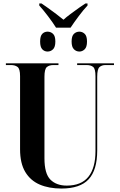

<svg xmlns="http://www.w3.org/2000/svg" viewBox="-20 -1080 693 1110"><path d="M304 -920Q286 -949 257.5 -986.5Q229 -1024 207 -1048V-1060H220Q232 -1052 256 -1035Q280 -1018 305 -999Q330 -980 347 -966Q362 -980 387.5 -999Q413 -1018 437 -1035Q461 -1052 474 -1060H486V-1048Q463 -1024 435 -986.5Q407 -949 388 -920ZM255 -782Q237 -782 224.5 -795Q212 -808 212 -840Q212 -872 224.5 -884.5Q237 -897 255 -897Q273 -897 286.5 -884.5Q300 -872 300 -840Q300 -808 286.5 -795Q273 -782 255 -782ZM439 -782Q421 -782 407.5 -795Q394 -808 394 -840Q394 -872 407.5 -884.5Q421 -897 439 -897Q456 -897 469.5 -884.5Q483 -872 483 -840Q483 -808 469.5 -795Q456 -782 439 -782ZM335 10Q263 10 209.5 -13Q156 -36 126 -86Q96 -136 96 -217V-640Q96 -682 81.5 -693Q67 -704 43 -704H14V-714H318V-704H289Q265 -704 251 -692.5Q237 -681 237 -636V-165Q237 -76 271.5 -41.5Q306 -7 366 -7Q450 -7 491 -58Q532 -109 532 -207V-640Q532 -682 518.5 -693Q505 -704 480 -704H426V-714H639V-704H590Q569 -704 555.5 -692.5Q542 -681 542 -636V-210Q542 -97 492.5 -43.5Q443 10 335 10Z"/></svg>

Font: Noto Serif Display Condensed
Style: Bold
Weight: 700
Width: 3
Designer: Monotype Design Team
Foundry: Monotype Imaging Inc.
Version: Version 2.009